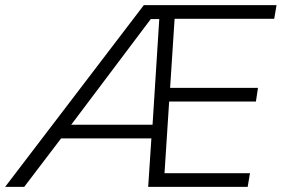

<svg xmlns="http://www.w3.org/2000/svg" viewBox="-54 -725 1093 745"><path d="M-34 0 504 -705H1019L1010 -652H601L625 -675L605 -368L590 -384H947L939 -331H591L603 -341L583 -32L578 -53H916L907 0H521L534 -197L558 -188H166L196 -205L40 0ZM531 -651 211 -226 202 -241H547L537 -226L564 -651Z"/></svg>

Font: Mulish ExtraLight Light
Style: Italic
Weight: 300
Italic angle: -9°
Version: Version 3.603